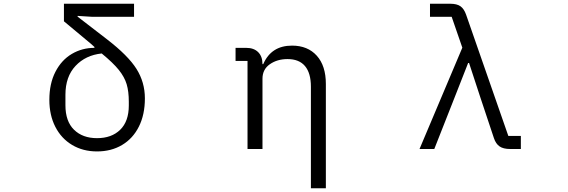

<svg xmlns="http://www.w3.org/2000/svg" viewBox="-20 -797 3040 1027"><path d="M244 -263Q244 -350 276.5 -413Q309 -476 364 -508.5Q419 -541 485 -541V-546L466 -563L322 -683V-777H697V-707H474L395 -712V-708L552 -587Q665 -500 710 -428.5Q755 -357 755 -271Q755 -184 723 -120Q691 -56 633 -21.5Q575 13 499 13Q424 13 366 -21.5Q308 -56 276 -118.5Q244 -181 244 -263ZM669 -233V-253Q669 -308 657.5 -346.5Q646 -385 615.5 -423Q585 -461 524 -511Q438 -502 384 -444.5Q330 -387 330 -290V-234Q330 -148 376 -103Q422 -58 499 -58Q577 -58 623 -103Q669 -148 669 -233Z M1643 -333Q1643 -406 1611.5 -443.5Q1580 -481 1518 -481Q1463 -481 1423.5 -453.5Q1384 -426 1384 -376V0H1304V-471H1240V-541H1297Q1338 -541 1361 -518Q1384 -495 1384 -454H1388Q1431 -553 1542 -553Q1626 -553 1674.5 -499Q1723 -445 1723 -348V210H1643Z M2224 0 2453 -542 2396 -707H2280V-777H2388Q2424 -777 2443 -763.5Q2462 -750 2473 -719L2699 -70H2766V0H2709Q2672 0 2652 -14Q2632 -28 2622 -58L2550 -274L2489 -460H2484L2411 -274L2303 0Z"/></svg>

Font: IBM Plex Sans JP
Style: Regular
Weight: 400
Designer: Mike Abbink; Paul van der Laan; Pieter van Rosmalen; Wujin Sim; Yejin Wi; Jinhee Kim; Boomi Park; Yona Kim; Kichan Ma
Foundry: Sandoll Inc.
Version: Version 1.001